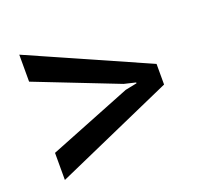

<svg xmlns="http://www.w3.org/2000/svg" viewBox="-86 -582 669 637"><g transform="rotate(-20 248.5 -264.0)"><path d="M41 -42.5V-138.2L333 -254.4L374 -262.7V-265.6L333 -275.4L41 -389.6V-484.9L458.5 -300.3V-227.5Z"/></g></svg>

Font: Hanuman
Style: Regular
Weight: 400
Designer: Danh Hong
Foundry: Danh Hong
Version: Version 9.000